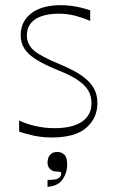

<svg xmlns="http://www.w3.org/2000/svg" viewBox="-20 -516 445 743"><path d="M54 -7V-50Q77 -38 114 -29Q151 -20 191 -20Q260 -20 297 -45Q334 -70 334 -117Q334 -146 320.5 -167.5Q307 -189 279 -207.5Q251 -226 205 -244Q151 -266 119.5 -286Q88 -306 74 -328.5Q60 -351 60 -380Q60 -433 101 -464.5Q142 -496 216 -496Q235 -496 254.5 -493.5Q274 -491 293 -486.5Q312 -482 329 -476V-435Q305 -446 273.5 -454.5Q242 -463 210 -463Q149 -463 116.5 -441.5Q84 -420 84 -379Q84 -344 111.5 -320.5Q139 -297 212 -267Q261 -247 293 -225.5Q325 -204 341 -178Q357 -152 357 -117Q357 -60 314.5 -22Q272 16 180 16Q144 16 111 9Q78 2 54 -7ZM164 207V180Q166 180 168 180Q170 180 172 180Q198 180 207.5 173Q217 166 217 156Q217 150 212.5 149Q208 148 201 148Q184 148 174 138.5Q164 129 164 113Q164 95 173.5 83.5Q183 72 202 72Q217 72 228.5 82Q240 92 240 122Q240 152 222.5 178Q205 204 164 207Z"/></svg>

Font: Ojuju ExtraLight
Style: Regular
Weight: 200
Designer: Chisaokwu Joboson, Mirko Velimirovic
Foundry: Udi Foundry
Version: Version 1.000